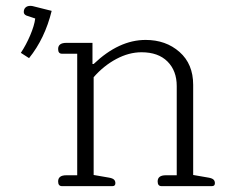

<svg xmlns="http://www.w3.org/2000/svg" viewBox="-20 -634 778 654"><path d="M51 -454Q69 -481 83 -514Q97 -547 100 -571L70 -581Q61 -585 61 -593Q61 -603 67 -608.5Q73 -614 83 -614Q89 -614 92 -613L156 -597Q133 -503 79 -436ZM178 -16Q178 -37 206 -37H243V-451H191Q178 -451 178 -467Q178 -488 206 -488H295V-416H299Q385 -498 476 -498Q545 -498 591.5 -457Q638 -416 638 -345V-38L690 -29Q702 -27 707 -22.5Q712 -18 712 -10Q712 0 702 0H530Q517 0 517 -16Q517 -37 545 -37H582V-341Q582 -393 550.5 -424.5Q519 -456 462 -456Q419 -456 376 -433Q333 -410 299 -371V-38L351 -29Q363 -27 368 -22.5Q373 -18 373 -10Q373 0 363 0H191Q178 0 178 -16Z"/></svg>

Font: Maitree Light
Style: Regular
Weight: 300
Designer: CadsonDemak Team
Foundry: CadsonDemak
Version: Version 1.001